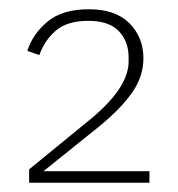

<svg xmlns="http://www.w3.org/2000/svg" viewBox="-20 -724 385 415"><path d="M303 -329H43V-358L180 -470Q258 -536 258 -591V-600Q258 -635 236.5 -657Q215 -679 171 -679Q126 -679 101.5 -658.5Q77 -638 65 -605L39 -614Q51 -651 83 -677.5Q115 -704 172 -704Q230 -704 260 -673.5Q290 -643 290 -598Q290 -559 266 -524.5Q242 -490 196 -452L74 -354H303Z"/></svg>

Font: IBM Plex Sans Devanagari ExtraLight
Style: Regular
Weight: 200
Designer: Mike Abbink, Paul van der Laan, Pieter van Rosmalen, Erin McLaughlin
Foundry: Bold Monday
Version: Version 1.1